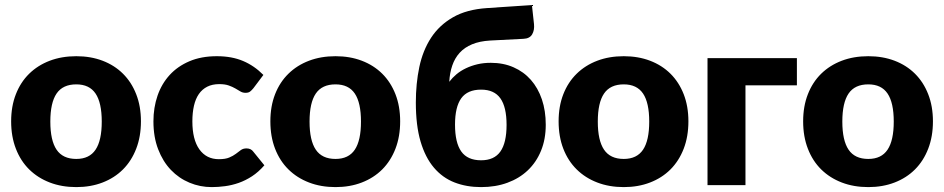

<svg xmlns="http://www.w3.org/2000/svg" viewBox="-20 -756 3855 784"><path d="M291.5 -526.5Q350.5 -526.5 399 -508Q447.5 -489.5 482.2 -455Q517 -420.5 536.2 -371.2Q555.5 -322 555.5 -260.5Q555.5 -198.5 536.2 -148.8Q517 -99 482.2 -64.2Q447.5 -29.5 399 -10.8Q350.5 8 291.5 8Q232 8 183.2 -10.8Q134.5 -29.5 99.2 -64.2Q64 -99 44.8 -148.8Q25.5 -198.5 25.5 -260.5Q25.5 -322 44.8 -371.2Q64 -420.5 99.2 -455Q134.5 -489.5 183.2 -508Q232 -526.5 291.5 -526.5ZM291.5 -107Q345 -107 370.2 -144.8Q395.5 -182.5 395.5 -259.5Q395.5 -336.5 370.2 -374Q345 -411.5 291.5 -411.5Q236.5 -411.5 211 -374Q185.5 -336.5 185.5 -259.5Q185.5 -182.5 211 -144.8Q236.5 -107 291.5 -107Z M1014.5 -395.5Q1007.5 -387 1001 -382Q994.5 -377 982.5 -377Q971 -377 961.8 -382.5Q952.5 -388 941 -394.8Q929.5 -401.5 914 -407Q898.5 -412.5 875.5 -412.5Q847 -412.5 826.2 -402Q805.5 -391.5 792 -372Q778.5 -352.5 772 -324.2Q765.5 -296 765.5 -260.5Q765.5 -186 794.2 -146Q823 -106 873.5 -106Q900.5 -106 916.2 -112.8Q932 -119.5 943 -127.8Q954 -136 963.2 -143Q972.5 -150 986.5 -150Q1005 -150 1014.5 -136.5L1059.5 -81Q1035.5 -53.5 1009 -36.2Q982.5 -19 954.8 -9.2Q927 0.5 899 4.2Q871 8 844.5 8Q797 8 753.8 -10Q710.5 -28 677.8 -62.2Q645 -96.5 625.8 -146.5Q606.5 -196.5 606.5 -260.5Q606.5 -316.5 623.2 -365.2Q640 -414 672.8 -449.8Q705.5 -485.5 753.8 -506Q802 -526.5 865.5 -526.5Q926.5 -526.5 972.5 -507Q1018.5 -487.5 1055.5 -450Z M1350 -526.5Q1409 -526.5 1457.5 -508Q1506 -489.5 1540.8 -455Q1575.5 -420.5 1594.8 -371.2Q1614 -322 1614 -260.5Q1614 -198.5 1594.8 -148.8Q1575.5 -99 1540.8 -64.2Q1506 -29.5 1457.5 -10.8Q1409 8 1350 8Q1290.5 8 1241.8 -10.8Q1193 -29.5 1157.8 -64.2Q1122.5 -99 1103.2 -148.8Q1084 -198.5 1084 -260.5Q1084 -322 1103.2 -371.2Q1122.5 -420.5 1157.8 -455Q1193 -489.5 1241.8 -508Q1290.5 -526.5 1350 -526.5ZM1350 -107Q1403.5 -107 1428.8 -144.8Q1454 -182.5 1454 -259.5Q1454 -336.5 1428.8 -374Q1403.5 -411.5 1350 -411.5Q1295 -411.5 1269.5 -374Q1244 -336.5 1244 -259.5Q1244 -182.5 1269.5 -144.8Q1295 -107 1350 -107Z M1944.5 -101.5Q1998 -101.5 2023.2 -137.2Q2048.5 -173 2048.5 -246Q2048.5 -319 2023.2 -354.5Q1998 -390 1944.5 -390Q1889 -390 1863.5 -354.8Q1838 -319.5 1838 -247Q1838 -173.5 1863.5 -137.5Q1889 -101.5 1944.5 -101.5ZM1981.5 -590.5Q1938.5 -588 1907.8 -575.2Q1877 -562.5 1857 -540.5Q1837 -518.5 1826.8 -488.5Q1816.5 -458.5 1814.5 -422Q1827 -438.5 1844 -452.8Q1861 -467 1882.5 -477.2Q1904 -487.5 1929.2 -493.5Q1954.5 -499.5 1984 -499.5Q2035.5 -499.5 2077 -481.2Q2118.5 -463 2147.8 -429.8Q2177 -396.5 2192.8 -350Q2208.5 -303.5 2208.5 -246.5Q2208.5 -187.5 2189.2 -140.5Q2170 -93.5 2135.2 -60.5Q2100.5 -27.5 2052 -9.8Q2003.5 8 1944.5 8Q1885 8 1836 -11Q1787 -30 1751.8 -71.5Q1716.5 -113 1697.2 -178.5Q1678 -244 1678 -337.5Q1678 -414.5 1692.2 -482.2Q1706.5 -550 1740.2 -601.8Q1774 -653.5 1829.8 -685.5Q1885.5 -717.5 1968.5 -723L2152 -735.5L2160.5 -657.5Q2163 -633 2153 -615.8Q2143 -598.5 2117.5 -597.5Z M2527 -526.5Q2586 -526.5 2634.5 -508Q2683 -489.5 2717.8 -455Q2752.5 -420.5 2771.8 -371.2Q2791 -322 2791 -260.5Q2791 -198.5 2771.8 -148.8Q2752.5 -99 2717.8 -64.2Q2683 -29.5 2634.5 -10.8Q2586 8 2527 8Q2467.5 8 2418.8 -10.8Q2370 -29.5 2334.8 -64.2Q2299.5 -99 2280.2 -148.8Q2261 -198.5 2261 -260.5Q2261 -322 2280.2 -371.2Q2299.5 -420.5 2334.8 -455Q2370 -489.5 2418.8 -508Q2467.5 -526.5 2527 -526.5ZM2527 -107Q2580.5 -107 2605.8 -144.8Q2631 -182.5 2631 -259.5Q2631 -336.5 2605.8 -374Q2580.5 -411.5 2527 -411.5Q2472 -411.5 2446.5 -374Q2421 -336.5 2421 -259.5Q2421 -182.5 2446.5 -144.8Q2472 -107 2527 -107Z M3234 -407.5H3024V0H2869V-518.5H3234Z M3525.5 -526.5Q3584.5 -526.5 3633 -508Q3681.5 -489.5 3716.2 -455Q3751 -420.5 3770.2 -371.2Q3789.5 -322 3789.5 -260.5Q3789.5 -198.5 3770.2 -148.8Q3751 -99 3716.2 -64.2Q3681.5 -29.5 3633 -10.8Q3584.5 8 3525.5 8Q3466 8 3417.2 -10.8Q3368.5 -29.5 3333.2 -64.2Q3298 -99 3278.8 -148.8Q3259.5 -198.5 3259.5 -260.5Q3259.5 -322 3278.8 -371.2Q3298 -420.5 3333.2 -455Q3368.5 -489.5 3417.2 -508Q3466 -526.5 3525.5 -526.5ZM3525.5 -107Q3579 -107 3604.2 -144.8Q3629.5 -182.5 3629.5 -259.5Q3629.5 -336.5 3604.2 -374Q3579 -411.5 3525.5 -411.5Q3470.5 -411.5 3445 -374Q3419.5 -336.5 3419.5 -259.5Q3419.5 -182.5 3445 -144.8Q3470.5 -107 3525.5 -107Z"/></svg>

Font: Lato 2
Style: Regular
Weight: 900
Designer: Lukasz Dziedzic with Adam Twardoch and Botio Nikoltchev
Foundry: tyPoland Lukasz Dziedzic
Version: Version 2.015; 2015-08-06; http://www.latofonts.com/